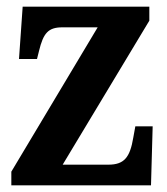

<svg xmlns="http://www.w3.org/2000/svg" viewBox="-20 -556 502 576"><path d="M14 0H433L438 -177H386L380 -144C370 -83 352 -62 305 -62H168L428 -494V-536H48L37 -379H91L97 -403C110 -457 125 -474 167 -474H273L14 -41Z"/></svg>

Font: Noto Serif Myanmar Condensed
Style: Bold
Weight: 700
Width: 3
Designer: Ben Mitchell and the Monotype Design Team
Foundry: Monotype Imaging Inc.
Version: Version 2.106